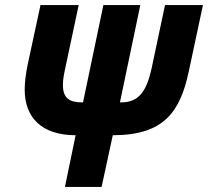

<svg xmlns="http://www.w3.org/2000/svg" viewBox="-20 -734 817 754"><path d="M235 0H379L423 -203H427C622 -204 687 -293 721 -452L777 -714H628L575 -464C555 -375 525 -332 456 -332H451L531 -714H386L306 -332H302C253 -332 227 -348 227 -401C227 -420 231 -442 236 -465L289 -714H139L89 -482C81 -444 77 -409 77 -382C77 -272 144 -204 274 -203H277Z"/></svg>

Font: Noto Sans Display SemiCondensed Extra
Style: Italic
Weight: 800
Width: 4
Italic angle: -12°
Designer: Monotype Design Team
Foundry: Monotype Imaging Inc.
Version: Version 1.900